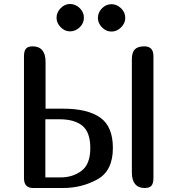

<svg xmlns="http://www.w3.org/2000/svg" viewBox="-20 -941 929 961"><path d="M545 -200Q545 -86 467 -43Q389 0 296 0H146Q123 0 111.5 -12Q100 -24 100 -50V-659Q100 -686 110 -697.5Q120 -709 144 -709Q175 -709 191.5 -689.5Q208 -670 208 -632V-397H298Q418 -397 481.5 -352.5Q545 -308 545 -200ZM207 -53H283Q344 -53 388 -86Q432 -119 432 -200Q432 -279 392.5 -311.5Q353 -344 278 -344H207ZM748 -659V-50Q748 -23 738 -11.5Q728 0 704 0Q673 0 656.5 -19.5Q640 -39 640 -77V-644Q640 -679 655 -694Q670 -709 702 -709Q725 -709 736.5 -697Q748 -685 748 -659ZM538 -920Q565 -920 586 -899.5Q607 -879 607 -851Q607 -825 586 -804Q565 -783 538 -783Q511 -783 490.5 -804Q470 -825 470 -851Q470 -879 490.5 -899.5Q511 -920 538 -920ZM330 -921Q358 -921 379 -900.5Q400 -880 400 -852Q400 -825 379 -804.5Q358 -784 330 -784Q304 -784 283.5 -805Q263 -826 263 -852Q263 -879 283.5 -900Q304 -921 330 -921Z"/></svg>

Font: Marmelad for Arash.Academy
Style: Regular
Weight: 400
Designer: Manvel Shmavonyan
Foundry: Cyreal
Version: Version 1.110;Glyphs 3.2 (3202)